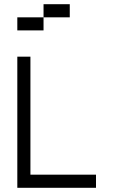

<svg xmlns="http://www.w3.org/2000/svg" viewBox="-20 -895 540 915"><path d="M437.5 0V-62.5H125V-625H62.5Q62.5 -625 62.5 0ZM312.5 -812.5V-875H187.5V-812.5H62.5V-750H187.5V-812.5Z"/></svg>

Font: BFUnifontExMono
Style: Regular
Weight: 500
Version: Version 15.0.06